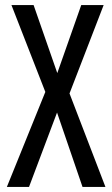

<svg xmlns="http://www.w3.org/2000/svg" viewBox="-20 -734 440 754"><path d="M394 0 253 -367 387 -714H299L205 -447L112 -714H25L158 -373L7 0H94L204 -292L304 0Z"/></svg>

Font: Noto Sans Gujarati UI ExtraCondensed
Style: Regular
Weight: 400
Width: 2
Designer: Jelle Bosma - Monotype Design Team, Universal Thirst
Foundry: Monotype Imaging Inc.
Version: Version 2.106